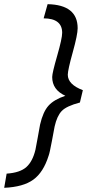

<svg xmlns="http://www.w3.org/2000/svg" viewBox="-24 -770 417 920"><path d="M226.1 -400.9Q226.1 -419.9 250 -502.9Q273.9 -585.9 273.9 -612.8Q273.9 -681.6 185.1 -682.1L204.1 -750Q348.1 -747.1 348.1 -634.8Q348.1 -604 324.7 -520Q301.3 -436 300.8 -412.1Q300.8 -365.2 373 -337.9L358.9 -278.8Q293.9 -261.7 271.5 -237.8Q249 -213.9 237.8 -164.1Q235.4 -151.4 224.6 -93.8Q213.9 -36.1 209 -23.9Q184.1 55.7 135.7 90.8Q87.4 126 -3.9 129.9L7.8 62Q72.3 57.6 102.5 30.3Q132.8 2.9 146 -53.2Q147 -59.1 156.7 -110.4Q166 -161.6 168 -172.9Q182.1 -234.4 208.5 -263.7Q234.9 -293 289.1 -311Q226.1 -339.8 226.1 -400.9Z"/></svg>

Font: TitilliumWeb-Italic
Style: Italic
Weight: 400
Italic angle: -13°
Version: Version 1.001;PS 57.000;hotconv 1.0.70;makeotf.lib2.5.55311